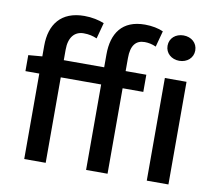

<svg xmlns="http://www.w3.org/2000/svg" viewBox="-83 -871 1089 969"><g transform="rotate(10 461.0 -387.0)"><path d="M30 -520V-438H101V0H211V-438H418V0H528V-438H634V-526H528V-593C528 -657 552 -687 598 -687C616 -687 637 -683 656 -674L678 -756C654 -767 620 -774 584 -774C467 -774 418 -700 418 -592V-526H211V-580C211 -643 240 -677 287 -677C314 -677 334 -672 355 -663L377 -745C350 -756 314 -764 275 -764C156 -764 101 -690 101 -581V-526ZM729 0H840V-526H729ZM785 -624C825 -624 856 -651 856 -689C856 -728 825 -754 785 -754C745 -754 714 -728 714 -689C714 -651 745 -624 785 -624Z"/></g></svg>

Font: Kinto Sans Med
Style: Regular
Weight: 500
Designer: Authors: Ryoko NISHIZUKA  (kana & ideographs); Paul D. Hunt (Latin, Greek & Cyrillic); Wenlong ZHANG  (bopomofo); Sandol
Foundry: Adobe Systems Incorporated, ookami Inc.
Version: Version 0.001